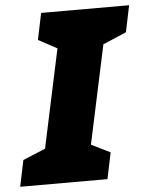

<svg xmlns="http://www.w3.org/2000/svg" viewBox="-88 -757 622 800"><g transform="rotate(-5 223.0 -357.0)"><path d="M-36 0H329L352 -110L273 -149L361 -561L459 -603L482 -714H114L91 -603L169 -561L81 -149L-13 -110Z"/></g></svg>

Font: Noto Sans UI Black
Style: Italic
Weight: 900
Italic angle: -372°
Designer: Monotype Design Team
Foundry: Monotype Imaging Inc.
Version: Version 1.901